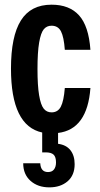

<svg xmlns="http://www.w3.org/2000/svg" viewBox="-20 -560 426 820"><path d="M190.9 240.2Q141.6 240.2 110.4 212.4Q79.1 184.6 79.1 137.2H151.9Q153.8 174.8 185.1 174.8Q202.1 174.8 210.7 163.6Q219.2 152.3 219.2 133.8Q219.2 110.4 209 100.6Q198.7 90.8 175.8 90.8H160.2V5.9Q26.9 -22.5 26.9 -267.1Q26.9 -404.8 69.1 -472.4Q111.3 -540 200.2 -540Q276.4 -540 317.6 -494.4Q358.9 -448.7 366.2 -347.2H256.8Q252.9 -401.9 240.5 -426Q228 -450.2 200.2 -450.2Q179.7 -450.2 167 -435.1Q154.3 -419.9 147.2 -378.4Q140.1 -336.9 140.1 -265.1Q140.1 -194.8 147 -153.6Q153.8 -112.3 166.5 -96.2Q179.2 -80.1 200.2 -80.1Q227.1 -80.1 239.7 -104.2Q252.4 -128.4 256.8 -184.1H366.2Q353 -7.3 228 7.8V54.2Q262.7 58.6 280.8 81.5Q298.8 104.5 298.8 141.1Q298.8 188.5 268.6 214.4Q238.3 240.2 190.9 240.2Z"/></svg>

Font: Lumene Sans Condensed
Style: Bold
Weight: 600
Width: 3
Designer: Deni Anggara
Version: Version 1.003;Glyphs 3.1.2 (3151)